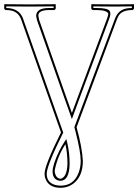

<svg xmlns="http://www.w3.org/2000/svg" viewBox="-20 -666 657 913"><path d="M487.8 -574.2Q494.6 -591.3 495.1 -601.1Q487.8 -617.7 439.9 -618.2H421.9Q415 -620.1 414.1 -626V-645L416 -646Q417 -646 527.8 -645Q527.8 -645 615.2 -646L617.2 -645V-626Q615.2 -619.1 608.9 -618.2Q561.5 -618.2 544.9 -592.3Q540 -584 536.1 -574.2L344.2 -61Q370.6 34.2 374 99.1Q374 173.8 327.1 208.5Q301.8 226.6 269 227.1Q210.4 227.1 195.3 181.6Q191.9 170.9 191.9 160.2Q192.4 119.1 270 -36.1L81.1 -571.8Q66.4 -614.3 21 -617.7Q14.6 -618.2 7.8 -618.2Q1 -620.1 0 -626V-645L2 -646Q2.9 -646 119.1 -645L243.2 -646L245.1 -645V-626Q243.2 -619.1 236.8 -618.2H210Q162.6 -617.2 162.1 -591.8Q162.6 -586.4 166 -571.8L291 -215.8L321.8 -128.9L353 -212.9ZM291 20Q255.9 72.8 241.7 136.7Q239.7 145.5 240.2 149.9Q244.6 182.1 268.1 184.1Q298.3 177.2 300.8 113.8Q300.8 61.5 291 20ZM497.1 -570.3 362.3 -209.5 321.8 -99.6 281.7 -212.4 156.2 -569.3Q151.9 -586.9 151.9 -591.8Q153.8 -627 210 -627.9H234.9V-635.7Q149.9 -634.8 119.1 -634.8Q84.5 -634.8 9.8 -635.7V-627.9Q70.3 -627.4 89.4 -578.6Q90.3 -576.7 90.3 -575.2L280.8 -35.2L278.8 -31.7Q202.6 121.6 202.1 160.2Q202.1 201.7 242.2 213.4Q254.9 216.8 269 216.8Q331.1 216.8 354.5 153.8Q363.8 127.9 363.8 99.1Q363.8 57.1 340.3 -35.6Q336.9 -47.9 334.5 -58.1L333.5 -61.5L526.9 -577.6Q543.5 -622.1 589.4 -627Q598.1 -627.9 606.9 -627.9V-635.7Q557.6 -634.8 527.8 -634.8Q493.2 -634.8 423.8 -635.7V-627.9H439.9Q492.2 -627.9 501.5 -613.8Q504.4 -607.9 504.9 -601.1Q504.4 -587.9 497.1 -570.3ZM282.7 14.6 295.4 -4.9 300.8 17.6Q311 61.5 311 113.8Q309.6 192.4 268.1 193.8Q231 191.9 230 149.9Q230 117.7 261.2 52.7Q272 31.2 282.7 14.6Z"/></svg>

Font: Linux Biolinum Outline O
Style: Bold
Weight: 700
Designer: Philipp H. Poll
Foundry: Philipp H. Poll
Version: Version 0.9.2